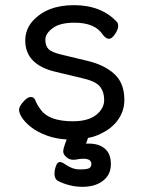

<svg xmlns="http://www.w3.org/2000/svg" viewBox="-20 -512 550 738"><path d="M236.3 23.9Q196.3 22 162.1 9.8Q122.1 -4.9 98.1 -24.4Q74.2 -43.9 63.7 -61Q53.2 -78.1 53.2 -90.1Q53.2 -102.1 69.3 -120.6Q85.4 -139.2 97.9 -139.2Q110.4 -139.2 115.2 -127.9Q122.1 -108.9 137.2 -89.8Q168.5 -45.9 260.3 -45.9Q319.3 -45.9 349.9 -70.6Q380.4 -95.2 380.4 -127.2Q380.4 -159.2 363.8 -179.7Q347.2 -200.2 294.4 -211.9L194.3 -235.8Q77.1 -263.2 77.1 -356Q77.1 -397 103 -428.2Q158.2 -492.2 264.2 -492.2Q370.1 -492.2 430.2 -426.8Q434.1 -422.9 434.1 -410.9Q434.1 -398.9 422.1 -380.9Q410.2 -362.8 398.7 -362.8Q387.2 -362.8 375 -378.9Q345.2 -424.8 266.1 -424.8Q210.4 -424.8 182.4 -403.8Q154.3 -382.8 154.3 -359.4Q154.3 -335.9 166.3 -323.5Q178.2 -311 217.3 -301.8L313 -278.8Q380.4 -263.2 419.2 -228Q458 -192.9 458 -127.9Q458 -85.9 433.6 -51.5Q409.2 -17.1 365.2 2.9Q342.3 14.2 318.4 18.1L311 39.1Q306.2 40 311.8 40Q317.4 40 322.3 40Q360.4 40 383.3 59.6Q406.2 79.1 406.2 119.1Q406.2 159.2 376.2 182.6Q346.2 206.1 297.1 206.1Q248 206.1 202.1 183.1Q189.5 174.8 189.5 157.5Q189.5 140.1 195.3 125.5Q201.2 110.8 209.7 110.8Q218.3 110.8 231.4 120.1Q258.3 139.2 286.4 139.2Q314.5 139.2 322.8 134.5Q331.1 129.9 331.1 118.2Q331.1 98.1 300.3 98.1Q287.1 98.1 267.1 102.1H261.2Q246.1 102.1 234.6 91.6Q223.1 81.1 223.1 70.6Q223.1 60.1 229 43.9Q233.4 32.2 236.3 23.9Z"/></svg>

Font: LXGW WenKai GB Screen
Style: Regular
Weight: 400
Designer: LXGW / Fontworks Inc.
Foundry: LXGW / Fontworks Inc.
Version: Version 1.321;February 19, 2024;FontCreator 14.0.0.2901 64-b